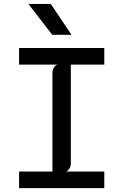

<svg xmlns="http://www.w3.org/2000/svg" viewBox="-20 -976 640 996"><path d="M79 0V-86H252V-596.5Q252 -614 259.2 -625.5Q266.5 -637 278 -641H79V-727H521V-641H347.5V-130.5Q347.5 -113.5 340.2 -101.8Q333 -90 321.5 -86H521V0ZM251 -795.5 127.5 -955.5H243.5L351 -795.5Z"/></svg>

Font: Spline Sans Mono
Style: Regular
Weight: 400
Monospace: yes
Designer: Eben Sorkin, Mirko Velimirovic
Foundry: Sorkin Type
Version: Version 1.004